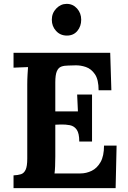

<svg xmlns="http://www.w3.org/2000/svg" viewBox="-20 -973 664 993"><path d="M390 -241Q390 -283 377 -302Q364 -321 341.5 -325.5Q319 -330 292 -329L266 -328V-164Q266 -137 265 -113Q264 -89 262 -76H396Q426 -76 454 -89.5Q482 -103 500 -134.5Q518 -166 518 -220H583L578 0H50V-66Q73 -67 88.5 -72Q104 -77 112.5 -95Q121 -113 121 -153V-536Q121 -563 122.5 -588Q124 -613 125 -626Q109 -625 85 -624.5Q61 -624 50 -623V-700H550L556 -506H490Q490 -561 471 -589Q452 -617 424 -626.5Q396 -636 369 -635L333 -634Q312 -634 297 -628.5Q282 -623 274 -604.5Q266 -586 266 -547V-397H383L379 -484H456V-241ZM326 -789Q292 -789 270 -813Q248 -837 248 -871Q248 -905 271 -929Q294 -953 325 -953Q357 -953 378.5 -929Q400 -905 400 -871Q400 -837 380 -813Q360 -789 326 -789Z"/></svg>

Font: Lora
Style: Bold
Weight: 700
Designer: Olga Karpushina, Alexei Vanyashin (Cyrillic)
Foundry: Cyreal
Version: Version 3.006; ttfautohint (v1.8.4.7-5d5b);gftools[0.9.30]